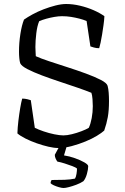

<svg xmlns="http://www.w3.org/2000/svg" viewBox="-20 -740 626 960"><path d="M271 0Q250 0 222 -6.5Q194 -13 164 -23.5Q134 -34 108 -47Q82 -60 67 -73Q68 -103 72 -136.5Q76 -170 81 -199.5Q86 -229 91 -247Q104 -247 116.5 -244Q129 -241 134 -239L154 -101Q172 -92 198.5 -83Q225 -74 252 -68.5Q279 -63 297 -63Q315 -63 339.5 -69Q364 -75 387.5 -84Q411 -93 424 -101Q433 -120 438.5 -149.5Q444 -179 444 -209Q444 -225 442.5 -244.5Q441 -264 437 -276Q410 -287 368 -301.5Q326 -316 279 -331.5Q232 -347 189.5 -363Q147 -379 117 -394.5Q87 -410 81 -424Q78 -434 76.5 -449.5Q75 -465 75 -481Q75 -526 82 -570.5Q89 -615 100 -642Q117 -654 142.5 -668Q168 -682 198 -693.5Q228 -705 257.5 -712.5Q287 -720 311 -720Q344 -720 380 -711.5Q416 -703 448 -689Q480 -675 502 -659Q501 -638 497.5 -614Q494 -590 490.5 -567.5Q487 -545 483 -527Q479 -509 476 -499Q461 -499 449.5 -502.5Q438 -506 432 -508L413 -635Q396 -642 376.5 -647Q357 -652 335.5 -655.5Q314 -659 290 -659Q273 -659 252.5 -655.5Q232 -652 212 -646.5Q192 -641 176 -634Q166 -611 161.5 -573.5Q157 -536 157 -505Q157 -492 158 -478Q159 -464 159 -459Q183 -448 225 -434Q267 -420 315.5 -404.5Q364 -389 409 -372.5Q454 -356 484 -340.5Q514 -325 518 -311Q522 -296 523.5 -276Q525 -256 525 -235Q525 -188 519 -154.5Q513 -121 501 -87Q489 -76 464.5 -61Q440 -46 407 -32.5Q374 -19 338.5 -9.5Q303 0 271 0ZM298 200Q289 200 275 196Q261 192 249 186.5Q237 181 233 176Q233 170 235 166Q237 162 238 160Q275 160 303 159Q331 158 355 153Q360 145 362.5 129.5Q365 114 365 103Q359 97 341.5 90.5Q324 84 304 77.5Q284 71 267 68Q263 63 258.5 53.5Q254 44 254 34Q263 18 270.5 3.5Q278 -11 294 -37H322L300 37Q327 41 355 51Q383 61 402 72Q421 83 421 91Q421 107 414.5 130Q408 153 397 166Q382 176 362 183.5Q342 191 324.5 195.5Q307 200 298 200Z"/></svg>

Font: Texturina Medium 12pt ExtraLight
Style: Regular
Weight: 250
Version: Version 1.002